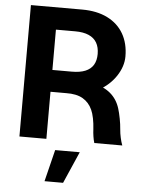

<svg xmlns="http://www.w3.org/2000/svg" viewBox="-62 -777 791 1059"><g transform="rotate(5 333.0 -247.5)"><path d="M65.7 -727.5H349.6Q431.3 -727.5 489.9 -698.3Q548.4 -669.1 579.1 -615.8Q609.7 -562.5 609.7 -490.8Q609.7 -435.4 574.5 -382Q539.2 -328.5 478.1 -294.6Q417 -260.6 344.3 -260.6H153.9V-381.4H322.5Q367.5 -381.4 397.1 -393.6Q426.7 -405.9 441.4 -430.2Q456 -454.5 456 -490.8Q456 -527.6 441.4 -553Q426.7 -578.4 396.9 -591.5Q367.1 -604.6 322 -604.6H214.9V0H65.7ZM468.3 -76.5Q466.5 -107.2 460.9 -135.2Q455.3 -163.2 446.8 -181.6Q429.1 -220.9 394.2 -241.3Q359.2 -261.7 301.8 -260.6L450 -324.5Q503 -315.7 541.2 -284Q579.3 -252.3 595.1 -200.8Q602 -178.8 608.1 -147Q614.3 -115.2 616.2 -87.6Q617.9 -64.8 623.1 -41.6Q628.2 -18.4 635.2 0H480.3Q475.1 -17 472.2 -36.5Q469.2 -56.1 468.3 -76.5ZM268.6 57.6H404.8L327.8 233.6H225.1Z"/></g></svg>

Font: Raveo Variable
Style: Regular
Weight: 400
Designer: Jakub Foglar, Rasmus Andersson (Inter)
Foundry: Jakubfoglar.com
Version: Version 1.000;Glyphs 3.2.3 (3260)